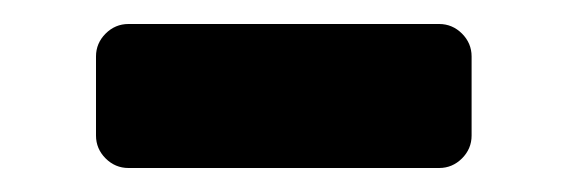

<svg xmlns="http://www.w3.org/2000/svg" viewBox="-20 -735 473 160"><path d="M68 -603C73.3 -597.7 79.7 -595 87 -595H346C353.3 -595 359.7 -597.7 365 -603C370.3 -608.3 373 -614.7 373 -622V-688C373 -695.3 370.3 -701.7 365 -707C359.7 -712.3 353.3 -715 346 -715H87C79.7 -715 73.3 -712.3 68 -707C62.7 -701.7 60 -695.3 60 -688V-622C60 -614.7 62.7 -608.3 68 -603Z"/></svg>

Font: Rubik
Style: Regular
Weight: 500
Designer: Hubert & Fischer
Foundry: Hubert & Fischer
Version: Version 1.100